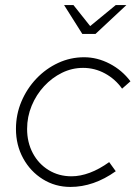

<svg xmlns="http://www.w3.org/2000/svg" viewBox="-20 -728 535 758"><path d="M258 10Q198 10 149 -20.5Q100 -51 71.5 -103Q43 -155 43 -219Q43 -276 64.5 -327Q86 -378 123.5 -417.5Q161 -457 209.5 -479.5Q258 -502 312 -502Q364 -502 413 -476.5Q462 -451 495 -407L462 -378Q435 -416 394.5 -438Q354 -460 308 -460Q264 -460 224.5 -440.5Q185 -421 154 -387.5Q123 -354 105 -310.5Q87 -267 87 -219Q87 -166 109.5 -123.5Q132 -81 172 -56.5Q212 -32 262 -32Q297 -32 334.5 -46Q372 -60 411 -88L437 -52Q350 10 258 10ZM305 -594 233 -708H270L336 -625L437 -708H479L357 -594Z"/></svg>

Font: Red Hat Display
Style: Italic
Weight: 300
Italic angle: -12°
Designer: Pentagram, MCKL
Foundry: Pentagram, MCKL
Version: Version 1.023